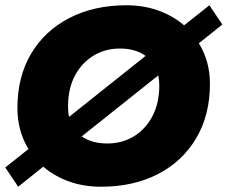

<svg xmlns="http://www.w3.org/2000/svg" viewBox="-25 -698 863 728"><path d="M44 10 -5 -63 83 -133Q62 -167 51.5 -206Q41 -245 41 -288Q41 -407 93 -494.5Q145 -582 238.5 -630Q332 -678 454 -678Q520 -678 575.5 -658Q631 -638 673 -602L769 -678L818 -605L729 -534Q750 -500 760.5 -461.5Q771 -423 771 -380Q771 -262 719 -174Q667 -86 574 -38Q481 10 358 10Q292 10 236.5 -10Q181 -30 139 -66ZM382 -154Q438 -154 482.5 -181Q527 -208 553 -257.5Q579 -307 579 -374Q579 -384 578 -393.5Q577 -403 575 -412L285 -181Q323 -154 382 -154ZM237 -255 527 -486Q508 -500 483.5 -507Q459 -514 430 -514Q374 -514 329.5 -487Q285 -460 259 -411Q233 -362 233 -294Q233 -270 237 -255Z"/></svg>

Font: Gantari Black
Style: Italic
Weight: 900
Italic angle: -10°
Version: Version 1.000